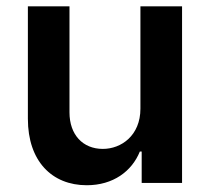

<svg xmlns="http://www.w3.org/2000/svg" viewBox="-20 -565 648 593"><path d="M413.7 -229.4C413.7 -146.3 354.4 -105.1 297.6 -105.1C235.8 -105.1 194.6 -148.8 194.6 -218V-545.5H66.1V-198.2C66.1 -67.1 140.6 7.1 247.9 7.1C329.5 7.1 387.1 -35.9 411.9 -96.9H417.6V0H542.3V-545.5H413.7Z"/></svg>

Font: TID UI Semi Bold
Style: Regular
Weight: 600
Designer: The TID Project Authors
Foundry: Bakken & Bæck
Version: Version 1.001;hotconv 1.0.109;makeotfexe 2.5.65596